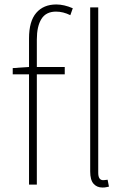

<svg xmlns="http://www.w3.org/2000/svg" viewBox="-20 -827 573 860"><path d="M439 13Q414 13 399 -4Q384 -21 384 -59V-794H420V-53Q420 -20 442 -20Q445 -20 449.5 -20.5Q454 -21 462 -22L468 9Q461 10 455.5 11.5Q450 13 439 13ZM37 -494V-522L110 -527V-655Q110 -732 142.5 -769.5Q175 -807 232 -807Q267 -807 306 -790L295 -759Q263 -775 231 -775Q186 -775 165.5 -742Q145 -709 145 -650V-527H270V-494H145V0H110V-494Z"/></svg>

Font: Source Han Sans SC ExtraLight
Style: Regular
Weight: 250
Designer: Ryoko NISHIZUKA 西塚涼子 (kana, bopomofo & ideographs); Paul D. Hunt (Latin, Greek & Cyrillic); Sandoll Communications 산돌커뮤니
Foundry: Adobe
Version: Version 2.004;hotconv 1.0.118;makeotfexe 2.5.65603